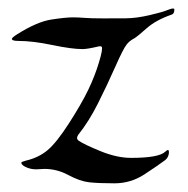

<svg xmlns="http://www.w3.org/2000/svg" viewBox="-20 -397 440 449"><path d="M387.7 -374.5Q387.7 -364.7 381.3 -362.8Q344.7 -350.1 323.2 -331.1Q301.8 -312 294.4 -307.6Q281.7 -300.8 275.9 -292.5Q268.6 -283.7 249.5 -240.7Q230.5 -197.8 209 -155Q187.5 -112.3 163.1 -82Q160.2 -77.6 160.2 -74.2Q160.2 -70.8 164.1 -67.9Q176.8 -59.1 215.1 -43.5Q253.4 -27.8 286.6 -27.8Q352.1 -27.8 366.7 -42.5Q376 -51.3 375 -39.1Q374 -28.8 366.2 -22.5Q349.1 -9.8 317.4 11Q285.6 31.7 247.6 31.7Q210.4 31.7 188.7 29.3Q167 26.9 140.1 12.5Q113.3 -2 84 -2Q79.6 -2 74.5 -1.5Q69.3 -1 64.5 -1Q51.8 -1 40.8 -6.1Q29.8 -11.2 29.8 -16.6Q29.8 -18.6 41 -21.5Q70.3 -28.3 91.3 -45.9Q112.3 -63.5 141.6 -109.1Q170.9 -154.8 186.3 -186.8Q201.7 -218.8 211.4 -251Q221.2 -283.2 217.8 -287.6Q215.8 -290 207 -287.6Q183.6 -282.2 172.9 -282.2Q147.9 -282.2 102.3 -291.7Q56.6 -301.3 22.5 -301.3Q7.8 -301.3 7.8 -306.2Q7.8 -309.1 21 -317.4Q66.9 -346.2 100.1 -351.3Q133.3 -356.4 150.9 -356.4Q163.1 -356.4 177.7 -355.2Q192.4 -354 221.4 -354Q250.5 -354 275.1 -354.2Q299.8 -354.5 330.8 -361.8Q361.8 -369.1 371.6 -373.5Q380.9 -377.4 385.3 -377Q387.7 -377 387.7 -374.5Z"/></svg>

Font: Eadui
Style: Medium
Weight: 500
Designer: Peter S. Baker
Version: Version 1.1